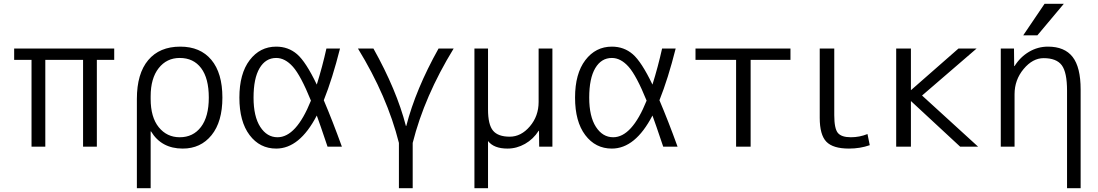

<svg xmlns="http://www.w3.org/2000/svg" viewBox="-20 -777 5814 1017"><path d="M420 -460H220V0H147V-460H55V-520H585V-460H493V0H420Z M705 220V-253Q705 -387 765 -458.5Q825 -530 935 -530Q1041 -530 1099.5 -460Q1158 -390 1158 -260Q1158 -132 1100.5 -61Q1043 10 948 10Q835 10 780 -81H778V220ZM1086 -260Q1086 -362 1045.5 -416Q1005 -470 932 -470Q863 -470 820.5 -416Q778 -362 778 -267V-253Q778 -156 821 -103Q864 -50 932 -50Q1003 -50 1044.5 -104.5Q1086 -159 1086 -260Z M1695 -246Q1741 -138 1791 0H1715Q1673 -125 1658 -165Q1567 10 1443 10Q1356 10 1302 -61.5Q1248 -133 1248 -260Q1248 -387 1302.5 -458.5Q1357 -530 1443 -530Q1507 -530 1553.5 -490Q1600 -450 1658 -329Q1688 -425 1709 -520H1781Q1741 -361 1695 -246ZM1627 -244Q1573 -377 1531.5 -423.5Q1490 -470 1443 -470Q1387 -470 1355 -416Q1323 -362 1323 -260Q1323 -160 1358.5 -105Q1394 -50 1450 -50Q1549 -50 1627 -244Z M2132 -110Q2182 -304 2303 -520H2383Q2228 -267 2166 -20V220H2093V-20Q2031 -267 1876 -520H1958Q2081 -300 2130 -110Z M2833 -520H2906V0H2836L2835 -84H2833Q2805 -40 2761 -15Q2717 10 2668 10Q2596 10 2565 -30V220H2493V-520H2565V-197Q2565 -117 2591.5 -85Q2618 -53 2680 -53Q2740 -53 2786.5 -107.5Q2833 -162 2833 -237Z M3473 -246Q3519 -138 3569 0H3493Q3451 -125 3436 -165Q3345 10 3221 10Q3134 10 3080 -61.5Q3026 -133 3026 -260Q3026 -387 3080.5 -458.5Q3135 -530 3221 -530Q3285 -530 3331.5 -490Q3378 -450 3436 -329Q3466 -425 3487 -520H3559Q3519 -361 3473 -246ZM3405 -244Q3351 -377 3309.5 -423.5Q3268 -470 3221 -470Q3165 -470 3133 -416Q3101 -362 3101 -260Q3101 -160 3136.5 -105Q3172 -50 3228 -50Q3327 -50 3405 -244Z M3956 -460V0H3879V-460H3664V-520H4167V-460Z M4399 -520V-167Q4399 -96 4418 -73Q4437 -50 4487 -50Q4533 -50 4575 -67L4587 -8Q4536 10 4477 10Q4392 10 4357 -26.5Q4322 -63 4322 -153V-520Z M4806 -300 5057 -520H5153L4864 -271L5161 0H5066L4806 -241H4805V0H4727V-520H4805V-300Z M5281 -520H5351L5352 -427H5354Q5384 -475 5430.5 -502.5Q5477 -530 5531 -530Q5619 -530 5661.5 -475.5Q5704 -421 5704 -303V220H5632V-297Q5632 -394 5604 -431.5Q5576 -469 5508 -469Q5450 -469 5402 -411.5Q5354 -354 5354 -278V0H5281ZM5475 -590H5400L5513 -757H5615Z"/></svg>

Font: Mplus 1p
Style: Regular
Weight: 400
Version: Version 1.061